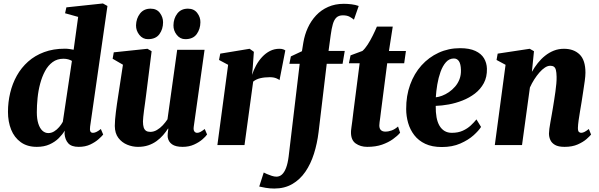

<svg xmlns="http://www.w3.org/2000/svg" viewBox="-20 -837 3454 1108"><path d="M500 -106.5Q497.5 -88.5 501.2 -79.5Q505 -70.5 516.5 -70.5Q524.5 -70.5 535 -75Q545.5 -79.5 562 -92.5L575.5 -60.5Q567.5 -50.5 548.8 -33.8Q530 -17 501.2 -3.2Q472.5 10.5 434 10.5Q392.5 10.5 374 -10Q355.5 -30.5 352.5 -64.5L353.5 -83Q341 -61.5 319.2 -39.8Q297.5 -18 266 -3.8Q234.5 10.5 192.5 10.5Q137 10.5 99.8 -16.5Q62.5 -43.5 44.2 -89.2Q26 -135 26 -191.5Q26 -247.5 38.8 -301Q51.5 -354.5 77.2 -400.5Q103 -446.5 142.2 -481.5Q181.5 -516.5 234.5 -536.2Q287.5 -556 354.5 -556Q367 -556 380 -554.2Q393 -552.5 405 -550L431 -739.5L355.5 -760.5L363 -794.5L574 -817L600 -802.5ZM395 -485.5Q386 -491 373.8 -494.5Q361.5 -498 346 -498Q310 -498 283.8 -478.8Q257.5 -459.5 240 -427Q222.5 -394.5 211.8 -354.2Q201 -314 196.8 -271.2Q192.5 -228.5 192.5 -189.5Q192.5 -151 201 -124Q209.5 -97 224.5 -83Q239.5 -69 259 -69Q276.5 -69 292.5 -78.8Q308.5 -88.5 321.5 -103.8Q334.5 -119 342.5 -134Z M776 10.5Q744.5 10.5 714 -2Q683.5 -14.5 663.2 -41Q643 -67.5 642.5 -110Q642.5 -127 644.2 -147.8Q646 -168.5 648.8 -191.2Q651.5 -214 655 -237.5Q658.5 -261 662 -283.5L689.5 -463.5L630 -498L636.5 -535L831 -555.5L855 -541.5L823 -287.5Q820.5 -266 817.2 -243.5Q814 -221 811.2 -200.2Q808.5 -179.5 806.8 -162.8Q805 -146 805 -136.5Q805 -115 809.2 -101.8Q813.5 -88.5 822.8 -82.2Q832 -76 847.5 -76Q867 -76 885.5 -86.8Q904 -97.5 919.5 -114.2Q935 -131 946.5 -148.5L1002.5 -549.5H1160.5L1098 -105.5Q1095.5 -87 1101.5 -78.8Q1107.5 -70.5 1117.5 -70.5Q1126.5 -70.5 1135.8 -75.2Q1145 -80 1161.5 -92.5L1175 -61Q1167.5 -49.5 1148.2 -32.8Q1129 -16 1100 -2.8Q1071 10.5 1034 10.5Q993.5 10.5 972.8 -4.2Q952 -19 948 -44.5Q947.5 -48.5 947.5 -54Q947.5 -59.5 948 -66.2Q948.5 -73 949.5 -80.2Q950.5 -87.5 951.5 -94L949.5 -95Q937.5 -76 921.2 -57.2Q905 -38.5 883.8 -23Q862.5 -7.5 836 1.5Q809.5 10.5 776 10.5ZM834 -611Q803.5 -611 784 -635.8Q764.5 -660.5 765 -691Q766 -730.5 788 -758.8Q810 -787 849 -787Q884.5 -787 902.8 -762.2Q921 -737.5 921 -708.5Q921 -669 900 -640Q879 -611 834 -611ZM1049.5 -611Q1019.5 -611 1000 -635.8Q980.5 -660.5 981 -691Q981.5 -730.5 1003.2 -758.8Q1025 -787 1064.5 -787Q1099.5 -787 1118.2 -762.2Q1137 -737.5 1136.5 -708.5Q1136 -669 1115 -640Q1094 -611 1049.5 -611Z M1234.5 0 1296.5 -463 1244 -491 1251 -527.5 1420.5 -555.5 1445 -538 1438.5 -447 1434.5 -405Q1443.5 -433 1458.2 -460Q1473 -487 1493 -508.5Q1513 -530 1538 -542.8Q1563 -555.5 1592.5 -555.5Q1606 -555.5 1614.5 -552.2Q1623 -549 1626.5 -546L1593 -374.5Q1590 -378.5 1574.8 -385Q1559.5 -391.5 1536.5 -391.5Q1521.5 -391.5 1507.5 -390Q1493.5 -388.5 1481.2 -385.5Q1469 -382.5 1458.8 -377.5Q1448.5 -372.5 1441 -366L1391 0Z M1730.5 -591Q1738 -636.5 1756.5 -676.8Q1775 -717 1804.2 -748.2Q1833.5 -779.5 1873.8 -797.2Q1914 -815 1964 -815Q1986 -815 2008.5 -812.2Q2031 -809.5 2050 -802.5L2022.5 -723.5Q2012 -732.5 1997.2 -740.5Q1982.5 -748.5 1958.5 -748.5Q1935 -748.5 1921.5 -735.8Q1908 -723 1900.8 -697.8Q1893.5 -672.5 1888.5 -635L1876 -543H1969.5L1957 -469H1865.5L1818.5 -75Q1810.5 -9 1791.8 50.2Q1773 109.5 1742 154.5Q1711 199.5 1666.5 225.2Q1622 251 1563 251Q1538 251 1513.8 247Q1489.5 243 1476 239.5L1502 158.5Q1507 161.5 1520.2 167.2Q1533.5 173 1548.5 177.8Q1563.5 182.5 1575 182.5Q1593.5 182.5 1607.2 170Q1621 157.5 1630.8 132Q1640.5 106.5 1645.5 68L1709.5 -469H1650L1658.5 -511.5L1722.5 -541.5Z M2178 -189.5Q2176 -171.5 2174 -157Q2172 -142.5 2170.5 -131.8Q2169 -121 2169 -113Q2169 -95 2178.2 -86.2Q2187.5 -77.5 2203.5 -77.5Q2222.5 -77.5 2241 -84.5Q2259.5 -91.5 2277 -107L2289 -71Q2273.5 -52.5 2247.2 -33.8Q2221 -15 2184.5 -2.2Q2148 10.5 2099 10.5Q2060.5 10.5 2032.5 -9.2Q2004.5 -29 2005.5 -76Q2005.5 -79 2006 -85Q2006.5 -91 2008.2 -103.2Q2010 -115.5 2012.8 -136.8Q2015.5 -158 2019.5 -192L2055.5 -472H1993.5L2003 -517.5L2071.5 -543Q2086.5 -556 2102 -580Q2117.5 -604 2131.2 -631.8Q2145 -659.5 2155 -683.5H2246.5L2224.5 -542.5H2322.5L2312.5 -472H2214.5Z M2756 -104.5Q2743 -83.5 2712.8 -56.2Q2682.5 -29 2636.5 -8.8Q2590.5 11.5 2529.5 11.5Q2473.5 11.5 2434.2 -7Q2395 -25.5 2370.8 -57Q2346.5 -88.5 2335.2 -127.8Q2324 -167 2324 -207.5Q2323.5 -284 2346.8 -348.2Q2370 -412.5 2412.2 -459.5Q2454.5 -506.5 2511.5 -532.8Q2568.5 -559 2635 -559Q2689 -559 2723 -543.2Q2757 -527.5 2773 -500.8Q2789 -474 2790 -440.5Q2791 -392.5 2772 -357.2Q2753 -322 2720.8 -297.2Q2688.5 -272.5 2649 -257Q2609.5 -241.5 2569.2 -234.2Q2529 -227 2494.5 -226Q2494 -189 2499.2 -160.2Q2504.5 -131.5 2516.2 -111.5Q2528 -91.5 2545.8 -81Q2563.5 -70.5 2587.5 -70.5Q2624 -70.5 2650.8 -82.8Q2677.5 -95 2696.8 -113Q2716 -131 2729.5 -148ZM2599.5 -499.5Q2572.5 -499.5 2553.5 -478Q2534.5 -456.5 2522.2 -422.2Q2510 -388 2503.5 -349.2Q2497 -310.5 2495 -275.5Q2511.5 -277 2531.2 -284.5Q2551 -292 2570.5 -305.2Q2590 -318.5 2606.2 -337.2Q2622.5 -356 2631.8 -380.2Q2641 -404.5 2640 -434Q2639 -468 2628.5 -483.8Q2618 -499.5 2599.5 -499.5Z M3049.5 -422.5Q3064.5 -449 3083.5 -473Q3102.5 -497 3125.8 -515.5Q3149 -534 3176.2 -544.8Q3203.5 -555.5 3234.5 -555.5Q3291 -555.5 3324.8 -522.8Q3358.5 -490 3358.5 -417.5Q3358.5 -399.5 3354.5 -369.5Q3350.5 -339.5 3345.2 -306.8Q3340 -274 3336 -247Q3332 -222 3327.2 -194.5Q3322.5 -167 3319 -141.8Q3315.5 -116.5 3315 -98.5Q3315 -80.5 3321 -75.5Q3327 -70.5 3333.5 -70.5Q3342 -70.5 3352 -75.2Q3362 -80 3378 -92.5L3391 -60.5Q3384 -51.5 3364.8 -34.5Q3345.5 -17.5 3314 -3.5Q3282.5 10.5 3238 10.5Q3202 10.5 3182.8 -0.8Q3163.5 -12 3155.8 -29.5Q3148 -47 3148 -66.5Q3148 -77 3150.2 -93.8Q3152.5 -110.5 3156.2 -131.2Q3160 -152 3163.8 -174Q3167.5 -196 3171 -216Q3174.5 -237.5 3178.2 -261Q3182 -284.5 3185.2 -308.2Q3188.5 -332 3190.5 -354.2Q3192.5 -376.5 3192 -394.5Q3191.5 -419 3188 -432.8Q3184.5 -446.5 3176.5 -452Q3168.5 -457.5 3155.5 -457.5Q3140.5 -457.5 3124.5 -447Q3108.5 -436.5 3093 -418.8Q3077.5 -401 3063.2 -378.8Q3049 -356.5 3038 -332L2992.5 0H2835.5L2897.5 -463L2845.5 -491L2852 -527.5L3037 -555.5L3061.5 -541.5Z"/></svg>

Font: Merriweather 48pt Black
Style: Italic
Weight: 900
Italic angle: -7.8°
Version: Version 2.101